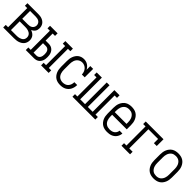

<svg xmlns="http://www.w3.org/2000/svg" viewBox="295 -1715 2910 2910"><g transform="rotate(45 1750.0 -260.0)"><path d="M21 0V-55H71V-465H21V-520H251Q272 -520 292.5 -517.5Q313 -515 332 -508Q351 -501 368 -489Q385 -477 397 -460Q409 -443 414.5 -423Q420 -403 420 -382Q420 -365 416 -347.5Q412 -330 402 -315.5Q392 -301 378 -290Q364 -279 348 -271Q368 -265 386.5 -253.5Q405 -242 418.5 -226Q432 -210 438.5 -189Q445 -168 445 -147Q445 -124 438 -101.5Q431 -79 417 -61.5Q403 -44 383 -31.5Q363 -19 341.5 -12Q320 -5 297 -2.5Q274 0 251 0ZM251 -297Q270 -297 289.5 -300.5Q309 -304 325 -315Q341 -326 350 -344Q359 -362 359 -381Q359 -400 350 -418Q341 -436 325 -446.5Q309 -457 289.5 -461Q270 -465 251 -465H132V-297ZM132 -55H251Q266 -55 281.5 -56.5Q297 -58 311.5 -62.5Q326 -67 339.5 -74Q353 -81 363.5 -92Q374 -103 379 -118Q384 -133 384 -148Q384 -164 379 -178.5Q374 -193 363.5 -204.5Q353 -216 339.5 -223Q326 -230 311.5 -234.5Q297 -239 281.5 -240.5Q266 -242 251 -242H132Z M833 0V-55H884V-465H833V-520H995V-465H944V-55H995V0ZM505 0V-55H556V-465H505V-520H667V-465H616V-314H680Q700 -314 719 -309.5Q738 -305 754.5 -294Q771 -283 783 -267.5Q795 -252 802 -233.5Q809 -215 811.5 -195.5Q814 -176 814 -157Q814 -137 811.5 -117.5Q809 -98 802 -80Q795 -62 783 -46Q771 -30 754.5 -19.5Q738 -9 719 -4.5Q700 0 680 0ZM680 -55Q698 -55 714 -64Q730 -73 738.5 -88.5Q747 -104 750 -121.5Q753 -139 753 -157Q753 -175 750 -192.5Q747 -210 738.5 -225Q730 -240 714 -249Q698 -258 680 -258H616V-55Z M1247 8Q1221 8 1195 2.5Q1169 -3 1146.5 -17Q1124 -31 1107.5 -52Q1091 -73 1081 -97Q1071 -121 1067 -147.5Q1063 -174 1063 -200V-320Q1063 -345 1066 -369.5Q1069 -394 1077.5 -417.5Q1086 -441 1100 -462Q1114 -483 1133.5 -498Q1153 -513 1177.5 -520.5Q1202 -528 1227 -528Q1248 -528 1269.5 -522.5Q1291 -517 1309.5 -505Q1328 -493 1343 -476.5Q1358 -460 1368 -440V-520H1429V-339H1368Q1368 -364 1359.5 -388.5Q1351 -413 1334.5 -432Q1318 -451 1294.5 -462Q1271 -473 1246 -473Q1227 -473 1209.5 -467.5Q1192 -462 1177 -451Q1162 -440 1151.5 -425Q1141 -410 1135 -392.5Q1129 -375 1126.5 -356.5Q1124 -338 1124 -320V-200Q1124 -181 1126.5 -162.5Q1129 -144 1135 -126.5Q1141 -109 1151.5 -93.5Q1162 -78 1177 -67.5Q1192 -57 1210.5 -52Q1229 -47 1247 -47Q1272 -47 1296.5 -55.5Q1321 -64 1337.5 -82.5Q1354 -101 1362 -125Q1370 -149 1370 -174V-176H1431V-174Q1431 -150 1425.5 -126Q1420 -102 1409 -80Q1398 -58 1380.5 -40.5Q1363 -23 1341.5 -12Q1320 -1 1296 3.5Q1272 8 1247 8Z M1505 0V-55H1556V-465H1505V-520H1616V-55H1720V-520H1780V-55H1884V-520H1995V-465H1944V-55H1995V0Z M2251 8Q2225 8 2198.5 2.5Q2172 -3 2149.5 -16.5Q2127 -30 2109.5 -51Q2092 -72 2081.5 -96.5Q2071 -121 2067 -147Q2063 -173 2063 -200V-320Q2063 -346 2067 -372.5Q2071 -399 2081.5 -423.5Q2092 -448 2109 -469Q2126 -490 2148.5 -503.5Q2171 -517 2197.5 -522.5Q2224 -528 2250 -528Q2276 -528 2302.5 -522.5Q2329 -517 2351.5 -503.5Q2374 -490 2391 -469Q2408 -448 2418.5 -423.5Q2429 -399 2433 -372.5Q2437 -346 2437 -320V-232H2124V-200Q2124 -181 2126.5 -162.5Q2129 -144 2135.5 -126Q2142 -108 2153 -92.5Q2164 -77 2180 -66.5Q2196 -56 2214.5 -51.5Q2233 -47 2251 -47Q2273 -47 2294.5 -51.5Q2316 -56 2333.5 -68.5Q2351 -81 2362 -100Q2373 -119 2374 -141H2435Q2434 -119 2426.5 -98Q2419 -77 2406.5 -59Q2394 -41 2376 -27.5Q2358 -14 2337.5 -6Q2317 2 2295 5Q2273 8 2251 8ZM2376 -288V-320Q2376 -339 2373.5 -357.5Q2371 -376 2364.5 -393.5Q2358 -411 2347 -426.5Q2336 -442 2321 -453Q2306 -464 2287.5 -468.5Q2269 -473 2250 -473Q2231 -473 2212.5 -468.5Q2194 -464 2179 -453Q2164 -442 2153 -426.5Q2142 -411 2135.5 -393.5Q2129 -376 2126.5 -357.5Q2124 -339 2124 -320V-288Z M2556 0V-55H2607V-465H2556V-520H2937V-375H2876V-465H2668V-55H2740V0Z M3250 8Q3224 8 3197.5 2.5Q3171 -3 3148.5 -16.5Q3126 -30 3109 -51Q3092 -72 3081.5 -96.5Q3071 -121 3067 -147.5Q3063 -174 3063 -200V-320Q3063 -346 3067 -372.5Q3071 -399 3081.5 -423.5Q3092 -448 3109 -469Q3126 -490 3148.5 -503.5Q3171 -517 3197.5 -522.5Q3224 -528 3250 -528Q3276 -528 3302.5 -522.5Q3329 -517 3351.5 -503.5Q3374 -490 3391 -469Q3408 -448 3418.5 -423.5Q3429 -399 3433 -372.5Q3437 -346 3437 -320V-200Q3437 -174 3433 -147.5Q3429 -121 3418.5 -96.5Q3408 -72 3391 -51Q3374 -30 3351.5 -16.5Q3329 -3 3302.5 2.5Q3276 8 3250 8ZM3250 -47Q3269 -47 3287.5 -51.5Q3306 -56 3321 -67Q3336 -78 3347 -93.5Q3358 -109 3364.5 -126.5Q3371 -144 3373.5 -162.5Q3376 -181 3376 -200V-320Q3376 -339 3373.5 -357.5Q3371 -376 3364.5 -393.5Q3358 -411 3347 -426.5Q3336 -442 3321 -453Q3306 -464 3287.5 -468.5Q3269 -473 3250 -473Q3231 -473 3212.5 -468.5Q3194 -464 3179 -453Q3164 -442 3153 -426.5Q3142 -411 3135.5 -393.5Q3129 -376 3126.5 -357.5Q3124 -339 3124 -320V-200Q3124 -181 3126.5 -162.5Q3129 -144 3135.5 -126.5Q3142 -109 3153 -93.5Q3164 -78 3179 -67Q3194 -56 3212.5 -51.5Q3231 -47 3250 -47Z"/></g></svg>

Font: Iosevka Curly Slab Light
Style: Regular
Weight: 300
Monospace: yes
Designer: Belleve Invis
Foundry: Belleve Invis
Version: Version 22.1.2; ttfautohint (v1.8.4)